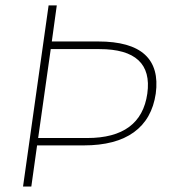

<svg xmlns="http://www.w3.org/2000/svg" viewBox="-20 -680 616 700"><path d="M337.9 -528.8Q455.6 -528.8 508.1 -481Q560.5 -433.1 547.9 -338.9Q534.2 -245.6 468 -197.8Q401.9 -149.9 285.2 -149.9H115.2L94.2 0H64L157.2 -660.2H187L168.9 -528.8ZM119.1 -176.8H297.9Q494.1 -176.8 517.1 -338.9Q528.3 -419.9 484.6 -460.4Q440.9 -501 342.8 -501H165Z"/></svg>

Font: Human Sans ExtraLight
Style: Italic
Weight: 200
Italic angle: -8°
Designer: Tim Radville
Foundry: Continuum
Version: Version 1.000;FEAKit 1.0